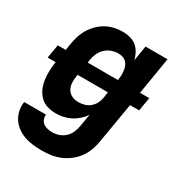

<svg xmlns="http://www.w3.org/2000/svg" viewBox="-175 -665 950 1005"><g transform="rotate(30 300.0 -162.5)"><path d="M220 213Q193 213 166.5 210Q140 207 115.5 198.5Q91 190 70 175Q49 160 35 139Q21 118 15.5 92Q10 66 14 39H146Q144 54 149.5 67.5Q155 81 166 89Q177 97 191.5 100Q206 103 220 103Q240 103 260 96Q280 89 295.5 74.5Q311 60 319.5 40.5Q328 21 331 1L344 -73Q330 -54 312 -38Q294 -22 273 -11.5Q252 -1 230 3.5Q208 8 185 8Q158 8 133 0Q108 -8 90.5 -26Q73 -44 63 -67.5Q53 -91 49.5 -117Q46 -143 47 -170Q48 -197 52 -224H4L18 -306H66L72 -344Q76 -369 83.5 -393.5Q91 -418 104.5 -440.5Q118 -463 137.5 -482.5Q157 -502 180 -514.5Q203 -527 228.5 -532.5Q254 -538 279 -538Q302 -538 323.5 -532Q345 -526 361.5 -512.5Q378 -499 388.5 -479.5Q399 -460 404 -439L419 -530H552L515 -306H571L557 -224H502L461 19Q457 46 447 73Q437 100 420 123.5Q403 147 379.5 165Q356 183 329.5 194Q303 205 275.5 209Q248 213 220 213ZM382 -306Q384 -320 384.5 -334Q385 -348 383.5 -361.5Q382 -375 377.5 -387.5Q373 -400 364 -409.5Q355 -419 342 -423.5Q329 -428 315 -428Q295 -428 275 -421Q255 -414 239 -399.5Q223 -385 214 -365.5Q205 -346 202 -326L199 -306ZM258 -102Q276 -102 294.5 -107Q313 -112 328 -124.5Q343 -137 351.5 -154Q360 -171 363 -189L368 -224H185L184 -216Q180 -195 181 -174.5Q182 -154 191.5 -137Q201 -120 219 -111Q237 -102 258 -102Z"/></g></svg>

Font: Iosevka Curly XBdEx
Style: Italic
Weight: 800
Width: 7
Italic angle: -9°
Monospace: yes
Designer: Belleve Invis
Foundry: Belleve Invis
Version: Version 11.1.0; ttfautohint (v1.8.3)